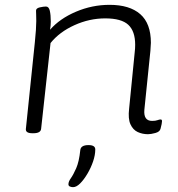

<svg xmlns="http://www.w3.org/2000/svg" viewBox="-20 -549 737 794"><path d="M592 6Q569 6 549.5 -3Q530 -12 519.5 -35Q509 -58 514 -100L537 -332Q538 -340 538.5 -348.5Q539 -357 539 -364Q539 -420 510.5 -446.5Q482 -473 415 -473Q350 -473 288 -445Q226 -417 189 -371L150 -16Q148 2 118 2H114Q85 2 87 -16L124 -373Q127 -401 128.5 -424.5Q130 -448 130 -462Q130 -479 129.5 -489Q129 -499 129 -505Q129 -515 144.5 -518.5Q160 -522 170 -522Q182 -522 186 -504.5Q190 -487 190 -460Q190 -444 187 -426Q227 -472 294 -500.5Q361 -529 433 -529Q516 -529 560 -490.5Q604 -452 604 -372Q604 -364 603 -356Q602 -348 602 -339L577 -95Q573 -49 609 -49Q623 -49 631 -52Q639 -55 644 -55Q650 -55 650 -48Q650 -45 648.5 -36Q647 -27 644 -17Q641 -4 622.5 1Q604 6 592 6ZM282 225Q276 225 269.5 222.5Q263 220 263 213Q263 202 273 188Q283 174 295 147Q307 120 312 72Q314 51 346 51Q374 51 374 69Q374 92 365 118.5Q356 145 341.5 169.5Q327 194 311.5 209.5Q296 225 282 225Z"/></svg>

Font: Asap Expanded Expanded Light
Style: Italic
Weight: 300
Width: 7
Italic angle: -6°
Designer: Pablo Cosgaya
Foundry: Omnibus-Type
Version: Version 3.001; ttfautohint (v1.8.4.7-5d5b)